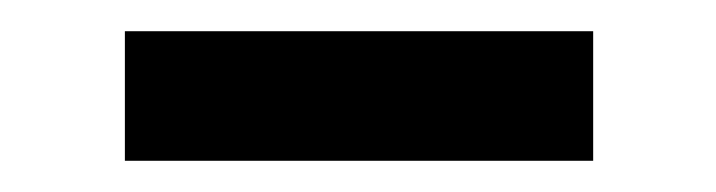

<svg xmlns="http://www.w3.org/2000/svg" viewBox="-20 -736 459 123"><path d="M60 -633V-716H360V-633Z"/></svg>

Font: IngvarSans
Style: Bold
Weight: 700
Version: Version 3.000